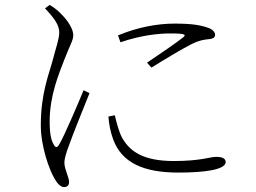

<svg xmlns="http://www.w3.org/2000/svg" viewBox="-20 -742 1040 781"><path d="M460 -598C541 -632 622 -646 690 -646C760 -646 797 -640 829 -628C846 -622 855 -610 855 -600C855 -593 851 -585 832 -583C810 -581 790 -578 760 -563C717 -541 644 -497 596 -467L578 -487C623 -517 703 -572 725 -590C738 -601 735 -606 672 -606C627 -606 554 -599 470 -570ZM447 -273C453 -248 463 -207 477 -181C509 -125 564 -87 687 -87C797 -87 834 -104 860 -104C880 -104 898 -99 898 -83C898 -51 809 -40 706 -40C563 -40 475 -80 440 -176C429 -206 423 -239 421 -268ZM163 -708C200 -669 222 -640 221 -608C220 -580 207 -547 195 -499C179 -439 146 -363 146 -232C146 -147 180 -52 202 -15C213 4 226 19 241 19C254 19 261 11 261 -1C261 -22 242 -53 242 -80C242 -98 250 -122 260 -149C273 -187 323 -311 344 -363L320 -375C299 -324 241 -187 220 -153C212 -140 205 -142 199 -153C191 -167 182 -187 182 -248C182 -354 220 -442 240 -495C265 -560 278 -578 278 -598C278 -635 238 -677 221 -693C208 -705 197 -713 182 -722Z"/></svg>

Font: Noto Serif CJK HK ExtraLight
Style: Regular
Weight: 200
Designer: Ryoko NISHIZUKA 西塚涼子 (kana & ideographs); Frank Grießhammer (Latin, Greek & Cyrillic); Wenlong ZHANG 张文龙 (bopomofo); San
Foundry: Adobe
Version: Version 2.001;hotconv 1.1.0;makeotfexe 2.6.0